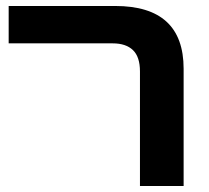

<svg xmlns="http://www.w3.org/2000/svg" viewBox="-20 -622 699 642"><path d="M448 0V-383Q448 -432 424.5 -454.5Q401 -477 357 -477H9V-602H365Q594 -602 594 -392V0Z"/></svg>

Font: Noto Sans Hebrew SemiCondensed
Style: Bold
Weight: 700
Width: 4
Designer: Monotype Design Team
Foundry: Monotype Imaging Inc.
Version: Version 2.004; ttfautohint (v1.8.4.7-5d5b)